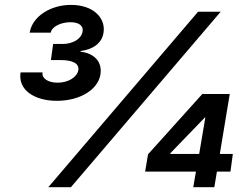

<svg xmlns="http://www.w3.org/2000/svg" viewBox="-20 -776 1036 796"><path d="M396.3 -466.6C404.5 -516.3 375 -554.3 313.9 -561.8V-564.6C361.5 -570.3 402 -594.1 409.1 -639.9C419 -699.6 369.3 -755.7 274.1 -755.7C189.6 -755.7 114 -708.1 103 -640.6H190.3C195 -666.5 234 -683.9 272 -683.9C308.6 -683.9 326.7 -668.3 322.4 -644.9C316.4 -613.6 280.9 -593.4 239.3 -593.8H200.3L191.1 -527H233.7C282.7 -526.6 309.3 -511.7 304.7 -485.1C299.7 -455.6 262.4 -433.2 218.8 -433.2C181.5 -433.2 152.7 -449.2 156.2 -475.9H65.3C53.6 -403.4 122.2 -358 215.9 -358C311.1 -358 386 -404.1 396.3 -466.6ZM180.4 0H274.1L894.9 -727.3H801.1ZM891.3 -137.8 932.5 -386.4H818.9L593.8 -136.4L581.7 -64.6H792.3L781.2 0H868.6L879.3 -64.6H935.4L945.3 -137.8ZM829.5 -289.1H831.3L805.8 -137.8H686.1V-140.6Z"/></svg>

Font: Riot Sans 2.0
Style: Bold Italic
Weight: 600
Italic angle: -9.39999°
Designer: Rasmus Andersson
Foundry: rsms
Version: Version 3.006;hotconv 1.0.109;makeotfexe 2.5.65596